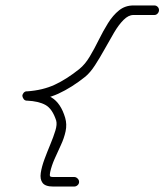

<svg xmlns="http://www.w3.org/2000/svg" viewBox="-20 -578 603 704"><path d="M546 -558Q553 -558 558 -553Q563 -548 563 -541Q563 -534 558 -528.5Q553 -523 546 -523Q527 -523 507.5 -523Q488 -523 469 -523Q451 -523 433 -505Q415 -487 398 -458Q381 -429 363.5 -397.5Q346 -366 328.5 -339Q311 -312 293 -297Q293 -297 293 -297Q293 -297 293 -297Q293 -297 293 -297Q243 -257 194 -234.5Q145 -212 81 -209Q73 -208 68.5 -213.5Q64 -219 64 -226Q64 -233 68 -238.5Q72 -244 81 -243Q135 -241 169 -220.5Q203 -200 219 -146Q219 -146 219 -146Q219 -146 219 -146Q226 -122 220.5 -96.5Q215 -71 203 -45.5Q191 -20 180 5Q169 30 164 53Q162 63 163 67Q164 71 175 71Q194 71 213.5 71Q233 71 252 71Q252 71 252 71Q252 71 252 71Q259 71 264.5 76.5Q270 82 270 89Q270 96 264.5 101Q259 106 252 106Q233 106 213.5 106Q194 106 175 106Q146 106 136 92.5Q126 79 129.5 56Q133 33 143 6Q153 -21 164.5 -48.5Q176 -76 183 -99Q190 -122 186 -136Q186 -136 186 -136Q186 -136 186 -136Q172 -179 147 -193Q122 -207 79 -209Q71 -209 67 -214.5Q63 -220 62 -226Q62 -232 66.5 -237.5Q71 -243 79 -243Q137 -247 181 -267.5Q225 -288 271 -325Q271 -325 271 -325Q271 -325 271 -325Q292 -342 309 -370.5Q326 -399 342 -431.5Q358 -464 376 -493Q394 -522 416.5 -540Q439 -558 469 -558Q488 -558 507.5 -558Q527 -558 546 -558Q546 -558 546 -558Q546 -558 546 -558Z"/></svg>

Font: FRB American Cursive
Style: Italic
Weight: 400
Italic angle: -25°
Version: Version 2.0;Modular Font Editor K font №1